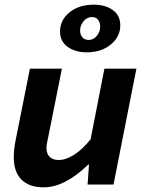

<svg xmlns="http://www.w3.org/2000/svg" viewBox="-20 -790 640 822"><path d="M167 12Q105 12 72 -21Q39 -54 39 -116Q39 -134 41 -152.5Q43 -171 47 -190L108 -496H245L187 -206Q184 -192 181.5 -179.5Q179 -167 179 -156Q179 -131 193 -118Q207 -105 231 -105Q262 -105 297.5 -127.5Q333 -150 368 -194L427 -496H564L466 0H355L361 -85H357Q333 -61 302 -38.5Q271 -16 237 -2Q203 12 167 12ZM351 -566Q302 -566 269.5 -589.5Q237 -613 237 -655Q237 -704 277.5 -737Q318 -770 381 -770Q431 -770 463 -747Q495 -724 495 -681Q495 -633 454.5 -599.5Q414 -566 351 -566ZM360 -619Q380 -619 394.5 -636.5Q409 -654 409 -677Q409 -693 400 -705Q391 -717 373 -717Q353 -717 338 -699.5Q323 -682 323 -659Q323 -642 332.5 -630.5Q342 -619 360 -619Z"/></svg>

Font: Source Code Pro ExtraLight
Style: Bold Italic
Weight: 700
Italic angle: -11°
Monospace: yes
Version: Version 1.016;hotconv 1.0.116;makeotfexe 2.5.65601